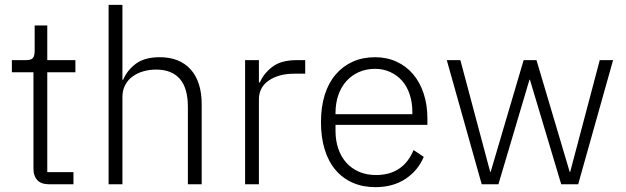

<svg xmlns="http://www.w3.org/2000/svg" viewBox="-20 -760 2582 792"><path d="M181 0Q150 0 134 -17Q118 -34 118 -63V-462H29V-512H87Q108 -512 115.5 -520.5Q123 -529 123 -551V-655H175V-512H291V-462H175V-50H283V0Z M428 -740H485V-431H488Q505 -471 541 -497.5Q577 -524 639 -524Q721 -524 766.5 -473.5Q812 -423 812 -329V0H755V-319Q755 -397 721.5 -435Q688 -473 624 -473Q597 -473 572 -466Q547 -459 527.5 -445Q508 -431 496.5 -409.5Q485 -388 485 -360V0H428Z M991 0V-512H1048V-420H1052Q1067 -456 1103 -484Q1139 -512 1205 -512H1239V-456H1194Q1130 -456 1089 -428Q1048 -400 1048 -350V0Z M1528 12Q1477 12 1435.5 -6Q1394 -24 1364.5 -58.5Q1335 -93 1319.5 -143Q1304 -193 1304 -256Q1304 -319 1319.5 -368.5Q1335 -418 1364.5 -452.5Q1394 -487 1435 -505.5Q1476 -524 1527 -524Q1576 -524 1616 -505.5Q1656 -487 1684 -454Q1712 -421 1727.5 -374.5Q1743 -328 1743 -272V-245H1364V-220Q1364 -180 1375.5 -146.5Q1387 -113 1408.5 -89Q1430 -65 1461 -51.5Q1492 -38 1531 -38Q1643 -38 1686 -141L1728 -113Q1704 -56 1652.5 -22Q1601 12 1528 12ZM1527 -476Q1490 -476 1460 -462.5Q1430 -449 1408.5 -425Q1387 -401 1375.5 -367.5Q1364 -334 1364 -294V-289H1681V-297Q1681 -337 1670 -370.5Q1659 -404 1638.5 -427Q1618 -450 1589.5 -463Q1561 -476 1527 -476Z M1823 -512H1879L2002 -51H2004L2140 -512H2193L2330 -51H2332L2454 -512H2509L2365 0H2295L2166 -431H2164L2036 0H1967Z"/></svg>

Font: IBM Plex Sans Thai Light
Style: Regular
Weight: 300
Designer: Mike Abbink, Paul van der Laan, Pieter van Rosmalen, Ben Mitchell, Mark Frömberg
Foundry: Bold Monday
Version: Version 1.2